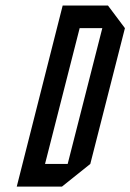

<svg xmlns="http://www.w3.org/2000/svg" viewBox="-20 -687 480 707"><path d="M41.7 0 210.8 -666.7H377.5L440 -583.3L312.5 -83.3L208.3 0ZM145.8 -83.3H229.2L356.7 -583.3H273.3Z"/></svg>

Font: Yulong
Style: Italic
Weight: 400
Italic angle: -14.25°
Designer: GGBotNet
Foundry: f0n7.com
Version: 1.00